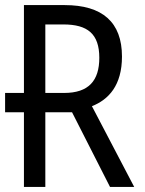

<svg xmlns="http://www.w3.org/2000/svg" viewBox="-20 -734 570 754"><path d="M74 0H158V-293H263L412 0H507L341 -317C407 -343 459 -399 459 -512C459 -647 382 -714 234 -714H74V-369H0V-293H74ZM232 -369H158V-638H229C324 -638 370 -601 370 -507C370 -417 328 -369 232 -369Z"/></svg>

Font: Noto Sans Mono Condensed
Style: Regular
Weight: 400
Width: 3
Designer: Monotype Design Team
Foundry: Monotype Imaging Inc.
Version: Version 2.014